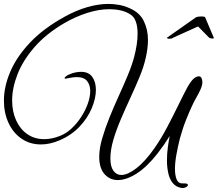

<svg xmlns="http://www.w3.org/2000/svg" viewBox="-24 -881 1113 981"><path d="M902 79Q874 74 858 53.5Q842 33 835.5 2.5Q829 -28 829 -61Q829 -95 833.5 -128Q838 -161 843 -186Q828 -162 814.5 -142.5Q801 -123 781 -97Q727 -28 674.5 5.5Q622 39 578 39Q537 39 510 8.5Q483 -22 483 -80Q483 -122 498 -173.5Q513 -225 535.5 -281Q558 -337 583.5 -392.5Q609 -448 630 -499Q651 -550 662 -592Q670 -623 674.5 -652.5Q679 -682 679 -710Q679 -745 670 -770.5Q661 -796 641 -808Q619 -822 592 -828Q565 -834 536 -834Q481 -834 421.5 -815Q362 -796 305 -763Q211 -708 152 -640Q93 -572 65.5 -501.5Q38 -431 38 -368Q38 -312 58 -267Q78 -222 115 -196Q152 -170 202 -170Q240 -170 281 -186Q313 -198 341 -224Q369 -250 390.5 -283Q412 -316 424.5 -351Q437 -386 437 -416Q437 -447 421 -467Q405 -487 368 -487Q360 -487 351 -486Q342 -485 332 -483Q325 -482 319.5 -480.5Q314 -479 311 -479Q306 -479 306 -482Q306 -486 315 -492.5Q324 -499 328 -500Q346 -508 361.5 -511Q377 -514 390 -514Q429 -514 447.5 -488Q466 -462 466 -422Q466 -379 445 -328.5Q424 -278 382.5 -234Q341 -190 280 -164Q231 -143 185 -143Q129 -143 86 -172.5Q43 -202 19.5 -253Q-4 -304 -4 -367Q-4 -438 28.5 -514.5Q61 -591 129.5 -663.5Q198 -736 307 -796Q367 -829 423.5 -845Q480 -861 530 -861Q557 -861 584.5 -856Q612 -851 636 -840Q689 -818 710.5 -774Q732 -730 732 -677Q732 -636 721 -587Q711 -541 689.5 -489Q668 -437 642.5 -382Q617 -327 593.5 -272Q570 -217 555 -166Q540 -115 540 -71Q540 -30 555.5 -8.5Q571 13 596 13Q628 13 672.5 -21Q717 -55 766 -125Q800 -174 830.5 -232Q861 -290 887.5 -344.5Q914 -399 935 -438Q952 -467 965.5 -479Q979 -491 992 -491Q1002 -491 1006 -481Q1010 -471 1010 -461Q1010 -445 1000.5 -424Q991 -403 978 -380.5Q965 -358 955 -335Q945 -314 927 -269.5Q909 -225 895 -173Q885 -133 877.5 -92Q870 -51 870 -18Q870 15 878.5 35.5Q887 56 906 56H917Q936 56 936 64Q936 70 926 75.5Q916 81 902 79ZM1006 -797Q1020 -797 1024 -793L1068 -689Q1068 -688 1068.5 -687.5Q1069 -687 1069 -687Q1069 -684 1061 -684Q1057 -684 1051.5 -685.5Q1046 -687 1044 -689L988 -746L862 -689Q855 -683 840 -683Q835 -683 831 -685Q827 -687 830 -689L978 -793Q983 -795 989.5 -796Q996 -797 1006 -797Z"/></svg>

Font: Great Vibes
Style: Regular
Weight: 400
Designer: Robert E. Leuschke, Viktoriya Grabowska, Viviana Monsalve, Eben Sorkin
Foundry: Robert E. Leuschke
Version: Version 1.103; ttfautohint (v1.8.4.7-5d5b)